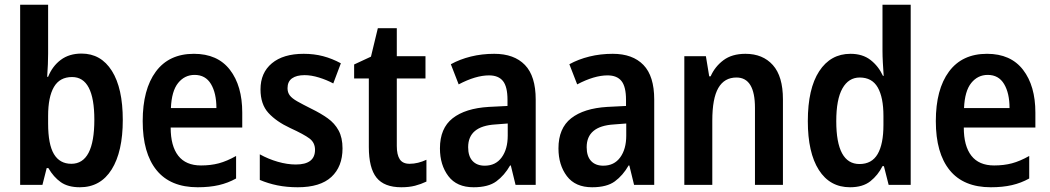

<svg xmlns="http://www.w3.org/2000/svg" viewBox="-20 -780 4428 810"><path d="M183 -554Q183 -534 182 -508.5Q181 -483 179 -456H183Q201 -501 236.5 -527.5Q272 -554 324 -554Q406 -554 452 -481Q498 -408 498 -274Q498 -140 451 -65Q404 10 317 10Q267 10 236.5 -11.5Q206 -33 184 -71H177L159 0H65V-760H183ZM284 -455Q232 -455 207.5 -413Q183 -371 183 -291V-259Q183 -171 207.5 -130Q232 -89 281 -89Q378 -89 378 -275Q378 -455 284 -455Z M798 -553Q898 -553 950 -485.5Q1002 -418 1002 -305V-242H700Q700 -164 732 -123Q764 -82 828 -82Q869 -82 903 -91Q937 -100 976 -122V-27Q942 -8 903 1Q864 10 814 10Q699 10 640.5 -62Q582 -134 582 -269Q582 -403 637.5 -478Q693 -553 798 -553ZM801 -464Q759 -464 731.5 -430Q704 -396 701 -324H893Q893 -387 870 -425.5Q847 -464 801 -464Z M1425 -154Q1425 -77 1378 -33.5Q1331 10 1236 10Q1190 10 1150.5 2Q1111 -6 1076 -21V-129Q1112 -109 1152 -97.5Q1192 -86 1228 -86Q1309 -86 1309 -148Q1309 -178 1286 -195.5Q1263 -213 1204 -240Q1146 -267 1112.5 -303.5Q1079 -340 1079 -403Q1079 -473 1127 -513Q1175 -553 1261 -553Q1305 -553 1343 -543Q1381 -533 1418 -513L1386 -428Q1358 -443 1325.5 -453Q1293 -463 1265 -463Q1231 -463 1212 -449.5Q1193 -436 1193 -408Q1193 -390 1202.5 -377.5Q1212 -365 1234 -352.5Q1256 -340 1294 -321Q1333 -302 1362.5 -281Q1392 -260 1408.5 -229.5Q1425 -199 1425 -154Z M1708 -89Q1726 -89 1744 -93.5Q1762 -98 1779 -106V-14Q1756 -3 1731 3.5Q1706 10 1673 10Q1601 10 1568.5 -30.5Q1536 -71 1536 -160V-449H1474V-508L1545 -541L1574 -661H1654V-543H1775V-449H1654V-164Q1654 -127 1666.5 -108Q1679 -89 1708 -89Z M2065 -553Q2149 -553 2194.5 -506Q2240 -459 2240 -360V0H2155L2135 -82H2132Q2108 -40 2074 -15Q2040 10 1978 10Q1907 10 1871.5 -37Q1836 -84 1836 -154Q1836 -239 1889.5 -281Q1943 -323 2042 -329L2121 -333V-359Q2121 -414 2102 -438Q2083 -462 2043 -462Q1987 -462 1915 -424L1882 -509Q1920 -530 1966.5 -541.5Q2013 -553 2065 -553ZM2070 -255Q1955 -248 1955 -159Q1955 -121 1973.5 -101Q1992 -81 2025 -81Q2071 -81 2096.5 -116Q2122 -151 2122 -208V-259Z M2565 -553Q2649 -553 2694.5 -506Q2740 -459 2740 -360V0H2655L2635 -82H2632Q2608 -40 2574 -15Q2540 10 2478 10Q2407 10 2371.5 -37Q2336 -84 2336 -154Q2336 -239 2389.5 -281Q2443 -323 2542 -329L2621 -333V-359Q2621 -414 2602 -438Q2583 -462 2543 -462Q2487 -462 2415 -424L2382 -509Q2420 -530 2466.5 -541.5Q2513 -553 2565 -553ZM2570 -255Q2455 -248 2455 -159Q2455 -121 2473.5 -101Q2492 -81 2525 -81Q2571 -81 2596.5 -116Q2622 -151 2622 -208V-259Z M3125 -553Q3198 -553 3240.5 -505.5Q3283 -458 3283 -361V0H3165V-325Q3165 -453 3087 -453Q3036 -453 3010.5 -409Q2985 -365 2985 -271V0H2867V-543H2958L2972 -458H2978Q2996 -499 3032 -526Q3068 -553 3125 -553Z M3566 10Q3481 10 3434.5 -63Q3388 -136 3388 -269Q3388 -406 3436 -479.5Q3484 -553 3568 -553Q3619 -553 3652.5 -527Q3686 -501 3705 -460H3708Q3706 -488 3704.5 -516Q3703 -544 3703 -567V-760H3822V0H3729L3709 -79H3703Q3684 -41 3652 -15.5Q3620 10 3566 10ZM3606 -88Q3658 -88 3682.5 -130Q3707 -172 3707 -253V-291Q3707 -369 3683 -411Q3659 -453 3607 -453Q3560 -453 3534 -407Q3508 -361 3508 -269Q3508 -88 3606 -88Z M4144 -553Q4244 -553 4296 -485.5Q4348 -418 4348 -305V-242H4046Q4046 -164 4078 -123Q4110 -82 4174 -82Q4215 -82 4249 -91Q4283 -100 4322 -122V-27Q4288 -8 4249 1Q4210 10 4160 10Q4045 10 3986.5 -62Q3928 -134 3928 -269Q3928 -403 3983.5 -478Q4039 -553 4144 -553ZM4147 -464Q4105 -464 4077.5 -430Q4050 -396 4047 -324H4239Q4239 -387 4216 -425.5Q4193 -464 4147 -464Z"/></svg>

Font: Noto Sans Hebrew Condensed SemiBold
Style: Regular
Weight: 600
Width: 3
Designer: Ben Nathan
Foundry: Google LLC
Version: Version 3.001; ttfautohint (v1.8.4.7-5d5b)